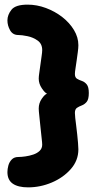

<svg xmlns="http://www.w3.org/2000/svg" viewBox="-20 -788 420 828"><path d="M101 20Q58 20 35 4Q12 -12 12 -46Q12 -59 16 -74Q20 -89 30.5 -100Q41 -111 59 -111Q72 -111 89.5 -113.5Q107 -116 123.5 -121.5Q140 -127 151 -137.5Q162 -148 162 -164Q162 -172 159.5 -193Q157 -214 154.5 -240Q152 -266 149.5 -288.5Q147 -311 147 -320Q147 -343 160 -362Q173 -381 183 -384Q174 -387 160.5 -407Q147 -427 147 -449Q147 -458 149.5 -474.5Q152 -491 154.5 -510.5Q157 -530 159.5 -546.5Q162 -563 162 -572Q162 -599 142.5 -613Q123 -627 98.5 -632Q74 -637 59 -637Q35 -637 23.5 -657.5Q12 -678 12 -700Q12 -724 29.5 -746Q47 -768 99 -768Q139 -768 178 -753.5Q217 -739 248.5 -714.5Q280 -690 299 -658.5Q318 -627 318 -593Q318 -581 315.5 -563Q313 -545 310.5 -526.5Q308 -508 305.5 -492.5Q303 -477 303 -469Q303 -454 312 -448.5Q321 -443 333 -439Q345 -435 354 -424Q363 -413 363 -387Q363 -360 354 -349Q345 -338 333 -333.5Q321 -329 312 -323Q303 -317 303 -301Q303 -294 304.5 -279.5Q306 -265 308.5 -246.5Q311 -228 313 -208Q315 -188 316.5 -171.5Q318 -155 318 -144Q318 -96 285.5 -59Q253 -22 203.5 -1Q154 20 101 20Z"/></svg>

Font: Dosis ExtraBold
Style: Regular
Weight: 800
Designer: EdgarTolentino, PabloImpallari, IginoMarini
Foundry: EdgarTolentino, PabloImpallari, IginoMarini
Version: Version 3.001; ttfautohint (v1.8.2)